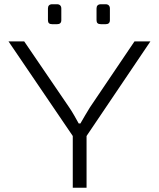

<svg xmlns="http://www.w3.org/2000/svg" viewBox="-20 -885 751 905"><path d="M249 -771C262 -771 269 -777 269 -790V-845C269 -857 262 -865 249 -865H226C212 -865 206 -857 206 -845V-790C206 -777 212 -771 226 -771ZM478 -771C491 -771 498 -777 498 -790V-845C498 -857 491 -865 478 -865H456C441 -865 435 -857 435 -845V-790C435 -777 441 -771 456 -771ZM388 -244 689 -690H614L404 -379C390 -356 373 -328 359 -303H351C337 -328 322 -356 306 -379L94 -690H20L323 -244V0H388Z"/></svg>

Font: Exo 2 Light Expanded
Style: Regular
Weight: 300
Width: 7
Designer: Natanael Gama
Version: Version 1.001;PS 001.001;hotconv 1.0.70;makeotf.lib2.5.58329